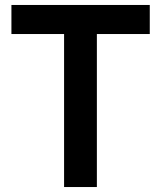

<svg xmlns="http://www.w3.org/2000/svg" viewBox="-20 -753 649 773"><path d="M583 -733V-616H370V0H238V-616H26V-733Z"/></svg>

Font: IBM Plex Sans JP SemiBold
Style: Regular
Weight: 600
Designer: Mike Abbink; Paul van der Laan; Pieter van Rosmalen; Wujin Sim; Yejin Wi; Jinhee Kim; Boomi Park; Yona Kim; Kichan Ma
Foundry: Sandoll Inc.
Version: Version 1.001